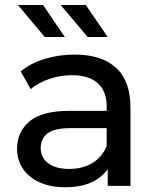

<svg xmlns="http://www.w3.org/2000/svg" viewBox="-20 -758 638 783"><path d="M419.3 -111.9 415 -133.1V-324.3Q415 -385.6 379.1 -418.4Q343.1 -451.3 273.3 -451.3Q225.9 -451.3 181.2 -436.1Q136.6 -420.9 105 -394.7L64.4 -467Q104.9 -500.4 162.6 -517.9Q220.3 -535.4 284.3 -535.4Q394.9 -535.4 453.5 -481.2Q512.1 -427 512.1 -319.3V0H419.3ZM49.6 -150.6Q49.6 -220.3 100.4 -263.1Q151.1 -305.9 262.7 -305.9H430.3V-235.4H266.9Q200.9 -235.4 173.4 -213.7Q145.9 -192 145.9 -154.1Q145.9 -114.9 176.9 -92Q207.9 -69.1 262.6 -69.1Q316.7 -69.1 356.7 -93.2Q396.7 -117.3 415 -162.6L433.6 -95.6Q414.1 -47.9 366.3 -21.1Q318.4 5.6 246.3 5.6Q186.7 5.6 142.2 -14.1Q97.7 -33.9 73.6 -69.4Q49.6 -104.9 49.6 -150.6ZM227.3 -737.6H329.9L419.4 -607H337.6ZM53.1 -737.6H155.7L244.4 -607H162.6Z"/></svg>

Font: iiserrat Thin
Style: Regular
Weight: 100
Designer: Akira Ohta
Foundry: Akira Ohta
Version: Version 1.200;Glyphs 3.3.1 (3343)